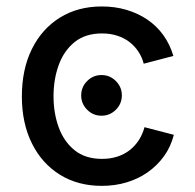

<svg xmlns="http://www.w3.org/2000/svg" viewBox="-20 -573 614 604"><path d="M299.3 -209Q272.9 -209 254.2 -227.8Q235.4 -246.6 235.4 -272.9Q235.4 -299.3 254.2 -318.1Q272.9 -336.9 299.3 -336.9Q325.7 -336.9 344.5 -318.1Q363.3 -299.3 363.3 -272.9Q363.3 -246.6 344.5 -227.8Q325.7 -209 299.3 -209ZM300.3 11.7Q225.1 11.7 168.5 -23.4Q111.8 -58.6 80.3 -122.1Q48.8 -185.5 48.8 -269.5Q48.8 -355 80.3 -418.7Q111.8 -482.4 168.5 -517.6Q225.1 -552.7 300.3 -552.7Q341.8 -552.7 377.9 -542Q414.1 -531.2 443.4 -511.5Q472.7 -491.7 493.7 -462.6Q514.6 -433.6 525.4 -397L432.1 -372.6Q426.8 -393.6 415 -411.1Q403.3 -428.7 386.5 -441.4Q369.6 -454.1 348.1 -460.9Q326.7 -467.8 300.8 -467.8Q248.5 -467.8 214.8 -440.7Q181.2 -413.6 164.8 -368.7Q148.4 -323.7 148.4 -270Q148.4 -216.8 164.8 -172.1Q181.2 -127.4 214.8 -100.3Q248.5 -73.2 300.8 -73.2Q327.1 -73.2 349.1 -80.3Q371.1 -87.4 388.2 -100.8Q405.3 -114.3 417 -132.6Q428.7 -150.9 434.6 -172.9L526.9 -148.9Q517.1 -110.8 495.8 -81.5Q474.6 -52.2 444.8 -31.2Q415 -10.3 378.4 0.7Q341.8 11.7 300.3 11.7Z"/></svg>

Font: Inter Cardless
Style: Regular
Weight: 400
Designer: Rasmus Andersson
Foundry: rsms
Version: Version 4.001;git-9221beed3